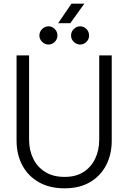

<svg xmlns="http://www.w3.org/2000/svg" viewBox="-20 -1006 697 1043"><path d="M331 17Q249 17 190.5 -16.5Q132 -50 101 -108.5Q70 -167 70 -242V-705H138V-248Q138 -190 160.5 -144Q183 -98 226 -71.5Q269 -45 331 -45Q392 -45 433.5 -71.5Q475 -98 497 -144Q519 -190 519 -248V-705H587V-242Q587 -167 556.5 -108.5Q526 -50 469 -16.5Q412 17 331 17ZM296 -880 368 -986H438L362 -880ZM243 -764Q224 -764 209 -778.5Q194 -793 194 -813Q194 -834 209 -848.5Q224 -863 243 -863Q263 -863 277.5 -848.5Q292 -834 292 -813Q292 -793 277.5 -778.5Q263 -764 243 -764ZM415 -764Q396 -764 381 -778.5Q366 -793 366 -813Q366 -834 381 -848.5Q396 -863 415 -863Q435 -863 449.5 -848.5Q464 -834 464 -813Q464 -793 449.5 -778.5Q435 -764 415 -764Z"/></svg>

Font: TikTok Sans Light
Style: Regular
Weight: 300
Version: Version 4.000